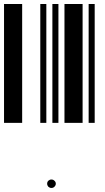

<svg xmlns="http://www.w3.org/2000/svg" viewBox="-20 -610 520 953"><path d="M0 0V-590H90V0ZM180 0V-590H210V0ZM240 0V-590H270V0ZM300 0V-590H390V0ZM420 0V-590H450V0ZM235 323Q227 323 220 317Q214 310 214 302Q214 293 220 287Q227 281 235 281Q244 281 250 287Q257 293 257 302Q257 310 250 317Q244 323 235 323Z"/></svg>

Font: Libre Barcode 39 Extended Text
Style: Regular
Weight: 400
Version: Version 1.005; ttfautohint (v1.8.3)